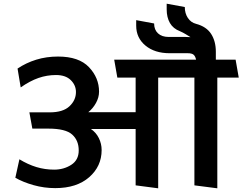

<svg xmlns="http://www.w3.org/2000/svg" viewBox="-20 -1003 1312 1039"><path d="M893 -803H955Q970 -803 984 -803Q998 -803 1011 -802Q998 -810 984 -818.5Q970 -827 954 -834Q917 -848 899.5 -878.5Q882 -909 882 -952V-983L980 -965Q980 -931 996.5 -906Q1013 -881 1041 -874Q1097 -859 1122.5 -819.5Q1148 -780 1148 -723V-680H1255L1272 -583H1156V16L1032 0V-583H836V16L714 0V-305H472Q500 -286 515 -255.5Q530 -225 530 -191Q530 -103 462.5 -44Q395 15 279 15Q219 15 162 -1Q105 -17 63 -41L85 -141Q131 -113 177 -99Q223 -85 273 -85Q325 -85 365.5 -111Q406 -137 406 -189Q406 -243 370.5 -275Q335 -307 242 -307H155L139 -395H249Q321 -395 356 -428Q391 -461 391 -505Q391 -542 363 -569.5Q335 -597 283 -597Q234 -597 188 -581Q142 -565 92 -530Q88 -555 83.5 -581Q79 -607 75 -632Q121 -663 176 -680Q231 -697 294 -697Q407 -697 461.5 -639.5Q516 -582 516 -507Q516 -476 499.5 -446Q483 -416 458 -396H714V-583H615L598 -680H1041Q1037 -699 1027.5 -707Q1018 -715 996 -715H898Q817 -715 767 -756.5Q717 -798 717 -864V-894L814 -876Q814 -842 835 -822.5Q856 -803 893 -803Z"/></svg>

Font: Palanquin SemiBold
Style: Regular
Weight: 600
Designer: Pria Ravichandran
Version: Version 1.0.4